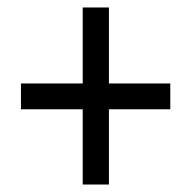

<svg xmlns="http://www.w3.org/2000/svg" viewBox="-20 -693 512 513"><path d="M201 -200H271V-401H435V-470H271V-673H201V-470H36V-401H201Z"/></svg>

Font: Noto Sans Kannada UI Condensed
Style: Regular
Weight: 400
Width: 3
Designer: Jelle Bosma - Monotype Design Team
Foundry: Monotype Imaging Inc.
Version: Version 2.005